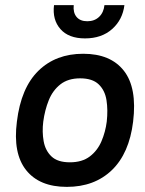

<svg xmlns="http://www.w3.org/2000/svg" viewBox="-20 -720 566 750"><path d="M191 -700H268Q265 -671 279 -654Q293 -637 321 -637Q349 -637 367 -654Q385 -671 388 -700H466Q459 -643 418 -606.5Q377 -570 312 -570Q248 -570 216 -606.5Q184 -643 191 -700ZM46 -245Q62 -377 130 -443.5Q198 -510 305 -510Q412 -510 464 -443.5Q516 -377 500 -245Q485 -121 417 -55.5Q349 10 241 10Q134 10 82 -55.5Q30 -121 46 -245ZM253 -86Q301 -86 331 -109Q361 -132 376.5 -168.5Q392 -205 397 -245Q402 -290 396 -328.5Q390 -367 365.5 -390.5Q341 -414 293 -414Q246 -414 216 -390.5Q186 -367 170.5 -328.5Q155 -290 149 -245Q144 -205 150.5 -168.5Q157 -132 181 -109Q205 -86 253 -86Z"/></svg>

Font: Haskoy SemiBold
Style: Italic
Weight: 600
Designer: Ertekin Erdin
Foundry: Ertekin Erdin
Version: Version 2.000; ttfautohint (v1.8.4.7-5d5b)